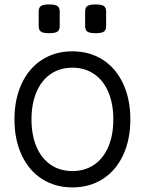

<svg xmlns="http://www.w3.org/2000/svg" viewBox="-20 -817 640 848"><path d="M555.7 -289.6Q555.7 -200.2 523.9 -132.1Q492.2 -64 434.1 -26.6Q376 10.7 299.8 10.7Q223.6 10.7 165.5 -26.6Q107.4 -64 75.7 -132.1Q43.9 -200.2 43.9 -289.6Q43.9 -378.9 75.7 -447.3Q107.4 -515.6 165.5 -553Q223.6 -590.3 299.8 -590.3Q376 -590.3 434.1 -553Q492.2 -515.6 523.9 -447.3Q555.7 -378.9 555.7 -289.6ZM119.1 -289.6Q119.1 -219.7 141.4 -168.2Q163.6 -116.7 204.3 -89.1Q245.1 -61.5 299.8 -61.5Q354.5 -61.5 395.3 -89.1Q436 -116.7 458.3 -168.2Q480.5 -219.7 480.5 -289.6Q480.5 -359.4 458.3 -411.1Q436 -462.9 395 -490.5Q354 -518.1 299.8 -518.1Q245.6 -518.1 204.6 -490.5Q163.6 -462.9 141.4 -411.1Q119.1 -359.4 119.1 -289.6ZM197.3 -670.4Q170.4 -670.4 160.6 -677.5Q150.9 -684.6 150.9 -702.1V-765.6Q150.9 -783.2 160.6 -790.3Q170.4 -797.4 197.3 -797.4Q224.1 -797.4 233.9 -790.3Q243.7 -783.2 243.7 -765.6V-702.1Q243.7 -684.6 233.9 -677.5Q224.1 -670.4 197.3 -670.4ZM402.3 -670.4Q375.5 -670.4 365.7 -677.5Q356 -684.6 356 -702.1V-765.6Q356 -783.2 365.7 -790.3Q375.5 -797.4 402.3 -797.4Q429.2 -797.4 439 -790.3Q448.7 -783.2 448.7 -765.6V-702.1Q448.7 -684.6 439 -677.5Q429.2 -670.4 402.3 -670.4Z"/></svg>

Font: Courier Prime Code
Style: Regular
Weight: 400
Designer: Alan Dague-Greene
Foundry: Quote-Unquote Apps
Version: Version 3.0318